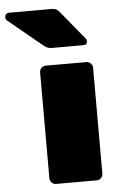

<svg xmlns="http://www.w3.org/2000/svg" viewBox="-140 -803 517 841"><g transform="rotate(-5 118.5 -382.5)"><path d="M72 0Q61 0 53 -8Q45 -16 45 -27V-493Q45 -504 53 -512Q61 -520 72 -520H251Q262 -520 270 -512Q278 -504 278 -493V-27Q278 -16 270 -8Q262 0 251 0ZM108 -595Q92 -595 83 -600Q74 -605 66 -612L-81 -733Q-86 -738 -86 -745Q-86 -765 -67 -765H119Q130 -765 137.5 -762Q145 -759 156 -746L256 -624Q261 -619 261 -611Q261 -595 245 -595Z"/></g></svg>

Font: Rubik Light Black
Style: Regular
Weight: 900
Version: Version 2.104